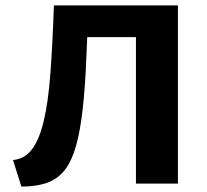

<svg xmlns="http://www.w3.org/2000/svg" viewBox="-20 -678 765 709"><path d="M59 11 28 -87Q71 -91 98 -126.5Q125 -162 141.5 -231Q158 -300 166 -406Q174 -512 179 -658H306Q302 -519 296.5 -415Q291 -311 280.5 -237Q270 -163 253 -115Q236 -67 210 -39.5Q184 -12 146.5 -0.5Q109 11 59 11ZM482 0V-658H637V0ZM250 -541 244 -658H561V-541Z"/></svg>

Font: Ysabeau SC ExtraBold
Style: Regular
Weight: 800
Designer: Christian Thalmann (Catharsis Fonts)
Version: Version 2.001;gftools[0.9.30]; featfreeze: smcp